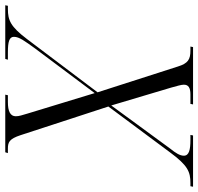

<svg xmlns="http://www.w3.org/2000/svg" viewBox="-80 -722 754 730"><g transform="rotate(90 297.0 -357.0)"><path d="M-48 0H156L159 -10H131C91 -10 72 -15 72 -33C72 -53 88 -74 116 -113L286 -340L364 -84C370 -63 374 -53 374 -40C374 -19 355 -10 320 -10H294L292 0H511L514 -10H497C472 -10 460 -16 446 -58L337 -392L511 -626C561 -694 585 -704 628 -704H640L642 -714H447L445 -704H464C501 -704 524 -699 524 -679C524 -664 514 -648 497 -627L333 -403L265 -631C259 -653 254 -669 254 -679C254 -696 265 -704 291 -704H327L329 -714H111L109 -704H124C158 -704 173 -695 185 -656L283 -351L80 -82C33 -20 9 -10 -34 -10H-46Z"/></g></svg>

Font: Noto Serif Display SemiCondensed Light
Style: Italic
Weight: 300
Width: 4
Italic angle: -12°
Designer: Monotype Design Team
Foundry: Monotype Imaging Inc.
Version: Version 2.009